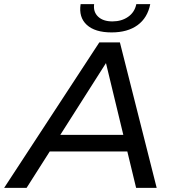

<svg xmlns="http://www.w3.org/2000/svg" viewBox="-61 -904 839 924"><path d="M-41 0 417 -700H516L693 0H594L438 -646H478L67 0ZM129 -175 173 -255H566L580 -175ZM476 -748Q396 -748 356.5 -784.5Q317 -821 327 -884H392Q387 -847 411 -824Q435 -801 480 -801Q524 -801 555.5 -823Q587 -845 595 -884H662Q649 -818 601 -783Q553 -748 476 -748Z"/></svg>

Font: MOST Montserrat Medium
Style: Italic
Weight: 500
Italic angle: -11.3°
Designer: Julieta Ulanovsky
Foundry: Julieta Ulanovsky
Version: Version 8.000;March 11, 2024;FontCreator 15.0.0.2926 64-bit